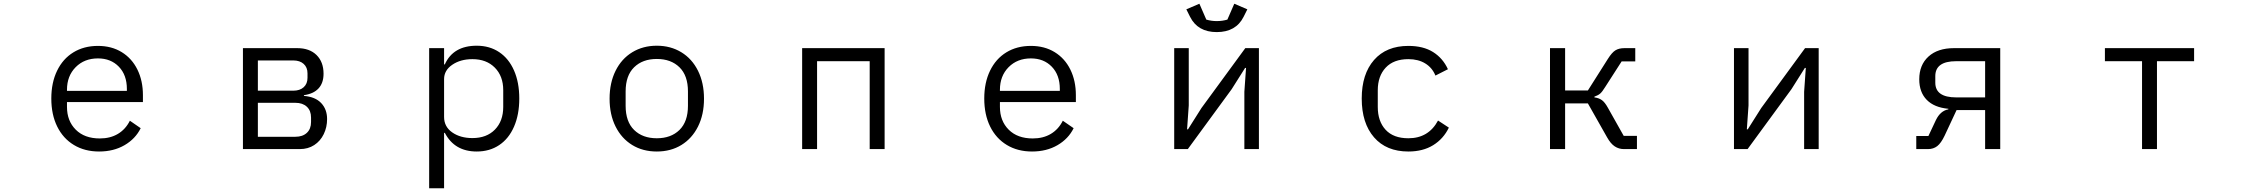

<svg xmlns="http://www.w3.org/2000/svg" viewBox="-20 -799 12040 1029"><path d="M255 -271Q255 -356 286 -420Q317 -484 373.5 -518.5Q430 -553 505 -553Q578 -553 632.5 -519.5Q687 -486 716.5 -426Q746 -366 746 -289V-252H339V-226Q339 -151 386 -104Q433 -57 515 -57Q571 -57 612 -81.5Q653 -106 676 -152L734 -112Q706 -55 647.5 -21Q589 13 511 13Q434 13 376 -22Q318 -57 286.5 -121Q255 -185 255 -271ZM339 -318V-312H660V-322Q660 -397 617 -441.5Q574 -486 505 -486Q432 -486 385.5 -439Q339 -392 339 -318Z M1282 0V-541H1573Q1639 -541 1676.5 -504Q1714 -467 1714 -404Q1714 -354 1687 -325Q1660 -296 1609 -289V-285Q1670 -280 1701.5 -246.5Q1733 -213 1733 -161Q1733 -117 1715 -80Q1697 -43 1664 -21.5Q1631 0 1587 0ZM1552 -313Q1587 -313 1607.5 -331.5Q1628 -350 1628 -382V-406Q1628 -438 1607.5 -456.5Q1587 -475 1552 -475H1362V-313ZM1563 -66Q1602 -66 1624.5 -87Q1647 -108 1647 -145V-169Q1647 -206 1624.5 -227Q1602 -248 1563 -248H1362V-66Z M2280 210V-541H2360V-454H2364Q2409 -554 2535 -554Q2604 -554 2655.5 -519.5Q2707 -485 2735 -421Q2763 -357 2763 -271Q2763 -185 2735 -120.5Q2707 -56 2655.5 -21.5Q2604 13 2535 13Q2416 13 2364 -87H2360V210ZM2677 -226V-316Q2677 -391 2632 -436.5Q2587 -482 2512 -482Q2448 -482 2404 -452Q2360 -422 2360 -375V-172Q2360 -120 2403.5 -89.5Q2447 -59 2512 -59Q2588 -59 2632.5 -104.5Q2677 -150 2677 -226Z M3247 -270Q3247 -355 3279 -419.5Q3311 -484 3368.5 -519Q3426 -554 3500 -554Q3574 -554 3631.5 -519Q3689 -484 3721 -419.5Q3753 -355 3753 -270Q3753 -185 3721 -121Q3689 -57 3632 -22Q3575 13 3500 13Q3425 13 3368 -22Q3311 -57 3279 -121Q3247 -185 3247 -270ZM3667 -232V-309Q3667 -394 3621.5 -438.5Q3576 -483 3500 -483Q3424 -483 3378.5 -438.5Q3333 -394 3333 -309V-232Q3333 -147 3378.5 -102.5Q3424 -58 3500 -58Q3576 -58 3621.5 -102.5Q3667 -147 3667 -232Z M4359 0H4279V-541H4721V0H4641V-471H4359Z M5255 -271Q5255 -356 5286 -420Q5317 -484 5373.5 -518.5Q5430 -553 5505 -553Q5578 -553 5632.5 -519.5Q5687 -486 5716.5 -426Q5746 -366 5746 -289V-252H5339V-226Q5339 -151 5386 -104Q5433 -57 5515 -57Q5571 -57 5612 -81.5Q5653 -106 5676 -152L5734 -112Q5706 -55 5647.5 -21Q5589 13 5511 13Q5434 13 5376 -22Q5318 -57 5286.5 -121Q5255 -185 5255 -271ZM5339 -318V-312H5660V-322Q5660 -397 5617 -441.5Q5574 -486 5505 -486Q5432 -486 5385.5 -439Q5339 -392 5339 -318Z M6358 -709 6338 -749 6408 -779 6445 -694Q6472 -686 6501 -686Q6531 -686 6558 -694L6595 -779L6665 -749L6645 -709Q6604 -627 6501 -627Q6399 -627 6358 -709ZM6346 0H6273V-541H6351V-234L6342 -106H6347L6419 -220L6654 -541H6727V0H6649V-307L6658 -435H6653L6581 -321Z M7278 -271Q7278 -402 7344 -477.5Q7410 -553 7528 -553Q7608 -553 7660.5 -520Q7713 -487 7740 -428L7673 -394Q7656 -436 7618.5 -459Q7581 -482 7528 -482Q7449 -482 7406.5 -436.5Q7364 -391 7364 -315V-226Q7364 -149 7406 -103.5Q7448 -58 7528 -58Q7636 -58 7687 -153L7745 -115Q7716 -55 7661 -21Q7606 13 7528 13Q7410 13 7344 -63Q7278 -139 7278 -271Z M8287 0V-541H8368V-314H8490L8597 -483Q8619 -518 8638 -529.5Q8657 -541 8686 -541H8744V-470H8671L8583 -333Q8567 -307 8556 -297.5Q8545 -288 8525 -281V-277Q8549 -274 8565 -262.5Q8581 -251 8597 -222L8682 -71H8753V0H8683Q8656 0 8634 -14.5Q8612 -29 8593 -63L8490 -245H8368V0Z M9346 0H9273V-541H9351V-234L9342 -106H9347L9419 -220L9654 -541H9727V0H9649V-307L9658 -435H9653L9581 -321Z M10250 0V-70H10315L10355 -155Q10379 -205 10422 -213V-216Q10346 -223 10306 -264Q10266 -305 10266 -374Q10266 -451 10315.5 -496Q10365 -541 10452 -541H10700V0H10619V-209H10466L10402 -72Q10383 -32 10362.5 -16Q10342 0 10313 0ZM10619 -277V-471H10464Q10352 -471 10352 -391V-356Q10352 -277 10464 -277Z M11540 0H11460V-471H11261V-541H11739V-471H11540Z"/></svg>

Font: IBM Plex Sans JP
Style: Regular
Weight: 400
Designer: Mike Abbink; Paul van der Laan; Pieter van Rosmalen; Wujin Sim; Yejin Wi; Jinhee Kim; Boomi Park; Yona Kim; Kichan Ma
Foundry: Sandoll Inc.
Version: Version 1.000